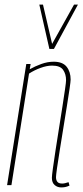

<svg xmlns="http://www.w3.org/2000/svg" viewBox="-20 -810 361 840"><path d="M95 -530H114L110 -507Q133 -520 160.5 -530Q188 -540 215 -540Q254 -540 271.5 -518Q289 -496 289 -462Q289 -454 284.5 -422.5Q280 -391 272.5 -345Q265 -299 257 -249Q249 -199 241.5 -153Q234 -107 229.5 -75Q225 -43 225 -35Q225 -22 231 -14.5Q237 -7 252 -7Q258 -7 264.5 -8.5Q271 -10 280 -13L284 2Q273 7 264.5 8.5Q256 10 248 10Q231 10 219 -0.5Q207 -11 207 -32Q207 -41 211.5 -74Q216 -107 223 -152.5Q230 -198 238 -248Q246 -298 253 -343Q260 -388 264.5 -419.5Q269 -451 269 -459Q269 -486 256 -504.5Q243 -523 208 -523Q185 -523 157.5 -513Q130 -503 107 -488L30 0H11ZM321 -790 216 -596H196L152 -790H168L208 -618L304 -790Z"/></svg>

Font: Georama Condensed Thin
Style: Italic
Weight: 100
Width: 3
Italic angle: -9°
Designer: Jean-Baptiste Levee
Foundry: Production Type
Version: Version 1.000